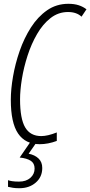

<svg xmlns="http://www.w3.org/2000/svg" viewBox="-20 -745 473 1005"><path d="M188 9.8Q112.8 9.8 74.7 -46.1Q36.6 -102.1 36.6 -222.7Q36.6 -277.3 48.1 -344.2Q59.6 -411.1 82.8 -478Q106 -544.9 141.8 -601.1Q177.7 -657.2 226.6 -691.2Q275.4 -725.1 337.9 -725.1Q369.1 -725.1 392.1 -717.5Q415 -710 432.6 -696.3L406.7 -657.7Q380.9 -682.1 335.9 -682.1Q285.2 -682.1 244.6 -650.4Q204.1 -618.7 174.1 -566.9Q144 -515.1 124.3 -453.9Q104.5 -392.6 94.7 -332.5Q85 -272.5 85 -225.1Q85 -123.5 111.8 -78.1Q138.7 -32.7 195.8 -32.7Q229.5 -32.7 277.3 -51.8V-7.3Q231 9.8 188 9.8ZM81.5 240.2Q61.5 240.2 47.6 238Q33.7 235.8 22 232.9V198.2Q29.8 201.2 43.9 203.4Q58.1 205.6 79.6 205.6Q116.7 205.6 138.9 186Q161.1 166.5 161.1 137.2Q161.1 109.9 141.1 96.7Q121.1 83.5 83 79.6L137.7 0H171.4L129.9 59.6Q162.1 65.9 181.6 84.5Q201.2 103 201.2 134.3Q201.2 181.2 167.2 210.7Q133.3 240.2 81.5 240.2Z"/></svg>

Font: Open Sans Condensed Light
Style: Italic
Weight: 300
Width: 3
Italic angle: -12°
Designer: Monotype Design Team
Foundry: Monotype Imaging Inc.
Version: Version 3.000; ttfautohint (v1.8.4)